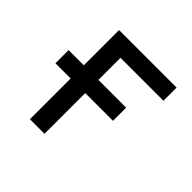

<svg xmlns="http://www.w3.org/2000/svg" viewBox="-121 -555 670 670"><g transform="rotate(45 213.5 -220.0)"><path d="M317 -266H33V-201H317ZM108 0H180V-375H392V-440H108Z"/></g></svg>

Font: Tilda Sans VF
Style: Regular
Weight: 400
Designer: ParaType Ltd
Foundry: ParaType Ltd
Version: Version 1.010